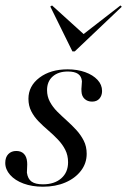

<svg xmlns="http://www.w3.org/2000/svg" viewBox="-22 -684 474 715"><path d="M137.9 11.3Q97.6 11.3 65.7 -0.4Q33.9 -12.1 15.7 -32.7Q-2.4 -53.2 -2.4 -77.4Q-2.4 -98.4 8.9 -110.1Q20.2 -121.8 38.7 -121.8Q56.5 -121.8 66.9 -111.3Q77.4 -100.8 79 -80.6Q79.8 -72.6 79 -61.3Q78.2 -50 78.2 -41.1Q81.5 -17.7 95.6 -7.7Q109.7 2.4 137.9 2.4Q180.6 2.4 206 -19.8Q231.5 -41.9 231.5 -79.8Q231.5 -105.6 221 -126.2Q210.5 -146.8 193.5 -164.5Q176.6 -182.3 157.7 -198.4Q138.7 -214.5 121.8 -231.9Q104.8 -249.2 94.4 -269.8Q83.9 -290.3 83.9 -316.1Q83.9 -363.7 125 -394.8Q166.1 -425.8 229.8 -425.8Q266.1 -425.8 295.2 -415.3Q324.2 -404.8 341.1 -386.7Q358.1 -368.5 358.1 -345.2Q358.1 -328.2 348.4 -316.9Q338.7 -305.6 321 -305.6Q304 -305.6 293.1 -315.7Q282.3 -325.8 281.5 -342.7Q280.6 -352.4 281.9 -362.9Q283.1 -373.4 283.1 -381.5Q281.5 -400 268.5 -408.9Q255.6 -417.7 230.6 -417.7Q195.2 -417.7 174.2 -399.2Q153.2 -380.6 153.2 -348.4Q153.2 -325 163.7 -305.2Q174.2 -285.5 191.1 -268.5Q208.1 -251.6 227 -234.7Q246 -217.7 262.5 -199.6Q279 -181.5 289.9 -160.1Q300.8 -138.7 300.8 -111.3Q300.8 -75.8 279.4 -48Q258.1 -20.2 221.4 -4.4Q184.7 11.3 137.9 11.3ZM426.6 -663.7 431.5 -658.9 256.5 -492.7H247.6L165.3 -659.7L171.8 -663.7L300.8 -546.8L279 -549.2Z"/></svg>

Font: Playfair 144pt
Style: Italic
Weight: 400
Italic angle: -15.6°
Designer: Claus Eggers Sørensen
Foundry: Claus Eggers Sørensen
Version: Version 2.001;gftools[0.9.30]